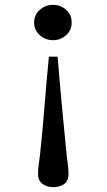

<svg xmlns="http://www.w3.org/2000/svg" viewBox="-20 -568 440 793"><path d="M263 150Q263 179 245 192Q227 205 200 205Q174 205 155.5 191.5Q137 178 137 150Q137 131 140 111.5Q143 92 145 73Q156 -28 164 -130.5Q172 -233 182 -334H218Q226 -233 235.5 -132Q245 -31 255 70Q257 90 260 110Q263 130 263 150ZM276 -475Q276 -443 253 -422.5Q230 -402 199 -402Q168 -402 144.5 -422.5Q121 -443 121 -475Q121 -507 144.5 -527.5Q168 -548 199 -548Q230 -548 253 -527.5Q276 -507 276 -475Z"/></svg>

Font: Kaisei Tokumin Medium
Style: Regular
Weight: 500
Designer: Font-Kai,
Foundry: KAZUO KANAI
Version: Version 5.003